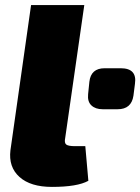

<svg xmlns="http://www.w3.org/2000/svg" viewBox="-20 -720 551 754"><path d="M311 -700 236 -178Q232 -159 240 -152.5Q248 -146 275 -146H315L327 -10Q284 14 184 14Q100 14 56.5 -25Q13 -64 21 -130L102 -700ZM442 -291H383Q355 -291 339 -306Q323 -321 326 -350L331 -399Q337 -452 391 -452H454Q519 -452 510 -391L504 -344Q496 -291 442 -291Z"/></svg>

Font: Exo 2.0 Black
Style: Italic
Weight: 900
Italic angle: -8°
Designer: Natanael Gama
Version: Version 1.001;PS 001.001;hotconv 1.0.70;makeotf.lib2.5.58329